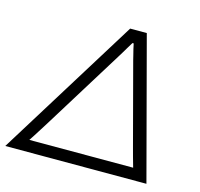

<svg xmlns="http://www.w3.org/2000/svg" viewBox="-140 -795 943 904"><g transform="rotate(15 332.0 -343.0)"><path d="M-39 0 386 -686H467L649 0ZM63 -57H569Q563 -78 555 -106.5Q547 -135 543 -151L438 -547Q436 -556 432.5 -569.5Q429 -583 425.5 -597.5Q422 -612 420 -623H414Q406 -611 397 -595Q388 -579 380 -566.5Q372 -554 368 -547L123 -151Q114 -136 102.5 -118.5Q91 -101 81 -84.5Q71 -68 63 -57Z"/></g></svg>

Font: Archivo SemiExpanded ExtraLight
Style: Italic
Weight: 250
Width: 6
Italic angle: -10°
Designer: Hector Gatti
Foundry: Omnibus-Type
Version: Version 2.001